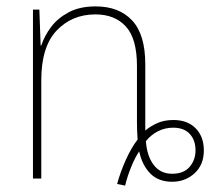

<svg xmlns="http://www.w3.org/2000/svg" viewBox="-20 -558 675 600"><path d="M346 17Q356 -20 373 -58Q390 -96 410 -122Q409 -135 408.5 -149Q408 -163 408 -176V-352Q408 -437 373.5 -475Q339 -513 278 -513Q205 -513 157 -462.5Q109 -412 109 -307V0H83V-528H103L107 -416H109Q119 -446 139.5 -473.5Q160 -501 194.5 -519.5Q229 -538 279 -538Q352 -538 393 -494Q434 -450 434 -357V-150Q449 -163 471 -173Q493 -183 522 -183Q566 -183 591.5 -157Q617 -131 617 -88Q617 -43 588 -16.5Q559 10 518 10Q475 10 449.5 -16Q424 -42 415 -85Q402 -66 390 -36.5Q378 -7 371 22ZM518 -15Q554 -15 572.5 -36.5Q591 -58 591 -88Q591 -120 573 -139.5Q555 -159 521 -159Q495 -159 473 -147.5Q451 -136 436 -117Q439 -71 460 -43Q481 -15 518 -15Z"/></svg>

Font: Noto Sans SemiCondensed Thin
Style: Regular
Weight: 100
Width: 4
Designer: Monotype Design Team
Foundry: Monotype Imaging Inc.
Version: Version 2.013; ttfautohint (v1.8.4.7-5d5b)